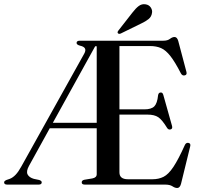

<svg xmlns="http://www.w3.org/2000/svg" viewBox="-26 -898 974 934"><path d="M444.5 -50.5V-274H216L115 -91Q100.5 -64.5 108.2 -49.5Q116 -34.5 138.5 -28L164.5 -22.5Q177 -18.5 177 -11Q177 0 162 0H9Q-6 0 -6 -11Q-6 -17.5 5.5 -22.5L21.5 -28Q36 -33.5 49.8 -47.8Q63.5 -62 78 -88.5L384 -637.5Q400.5 -667.5 364.5 -675.5Q346.5 -680 346.5 -689Q346.5 -700 362.5 -700H769Q789 -700 800.8 -709Q812.5 -718 823 -718Q835.5 -718 841 -699L881 -548Q884.5 -534.5 873.5 -531.5Q861 -528 854 -541Q825.5 -596.5 803 -625.2Q780.5 -654 757.5 -664Q734.5 -674 704 -674H555V-366H676Q710 -366 724.5 -380.5Q739 -395 743 -434.5Q745 -447 754.5 -448Q765 -449.5 768.5 -436L811 -285Q814.5 -271.5 804 -268.5Q793.5 -265.5 787 -275.5Q763 -315 744 -327.8Q725 -340.5 691.5 -340.5H555V-59.5Q555 -26 596.5 -26H715.5Q746 -26 769.8 -38Q793.5 -50 817.5 -86Q841.5 -122 873.5 -193Q879 -204.5 890 -203Q903.5 -201 899 -185L854.5 -3.5Q849 16.5 836 16.5Q825 16.5 812.8 8.2Q800.5 0 777 0H386.5Q371.5 0 371.5 -11Q371.5 -20.5 384 -23.5L423 -30Q444.5 -34 444.5 -50.5ZM437 -673 231 -300.5H444.5V-673ZM618 -836.5Q634 -857.5 649 -868.8Q664 -880 682 -877Q699 -874.5 707.5 -861.5Q716 -848.5 713.5 -835.5Q711 -816.5 696.5 -805Q682 -793.5 661.5 -784L561.5 -735Q552 -731 547.5 -736.5Q543.5 -741 550 -749.5Z"/></svg>

Font: Fraunces 72pt
Style: Regular
Weight: 400
Version: Version 1.000;[0bf87f6ff]